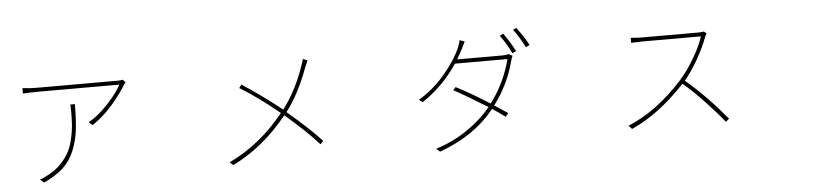

<svg xmlns="http://www.w3.org/2000/svg" viewBox="-48 -1107 6097 1435"><g transform="rotate(-5 3000.0 -390.0)"><path d="M481.4 -545.9H515.6Q515.6 -426.8 505.4 -347.7Q495.1 -268.6 465.3 -196.3Q435.5 -124 379.9 -73.2Q324.2 -22.5 236.3 17.6L206.1 -6.8Q238.3 -16.6 280.3 -41Q333 -70.3 371.1 -111.3Q409.2 -152.3 430.7 -193.8Q452.1 -235.4 464.4 -289.6Q476.6 -343.8 480 -388.7Q483.4 -433.6 483.4 -491.2Q483.4 -526.4 481.4 -545.9ZM887.7 -696.3 908.2 -674.8 901.4 -668Q894.5 -660.2 891.6 -655.3Q857.4 -595.7 789.1 -516.1Q720.7 -436.5 634.8 -377.9L606.4 -401.4Q678.7 -441.4 752.9 -520.5Q827.1 -599.6 859.4 -662.1H241.2Q198.2 -662.1 135.7 -658.2V-699.2Q190.4 -692.4 241.2 -692.4H850.6Q868.2 -692.4 887.7 -696.3Z M2242.2 -733.4 2276.4 -720.7Q2268.6 -705.1 2252.9 -665Q2182.6 -473.6 2085.9 -348.6Q2254.9 -205.1 2340.8 -110.4L2318.4 -86.9Q2225.6 -191.4 2067.4 -326.2Q1885.7 -100.6 1656.2 10.7L1629.9 -11.7Q1865.2 -123 2043.9 -345.7Q1881.8 -478.5 1750 -558.6L1768.6 -583Q1935.5 -472.7 2063.5 -369.1Q2162.1 -498 2224.6 -676.8Q2238.3 -713.9 2242.2 -733.4Z M3390.6 -629.9H3732.4Q3762.7 -629.9 3776.4 -636.7L3805.7 -620.1Q3799.8 -610.4 3793 -585Q3747.1 -408.2 3636.7 -262.7Q3719.7 -208 3736.3 -197.3L3715.8 -170.9Q3669.9 -205.1 3619.1 -238.3L3612.3 -230.5Q3463.9 -47.9 3204.1 45.9L3176.8 21.5Q3295.9 -13.7 3405.3 -86.4Q3514.6 -159.2 3587.9 -248L3592.8 -254.9Q3449.2 -344.7 3341.8 -403.3L3361.3 -424.8Q3463.9 -373 3612.3 -279.3Q3721.7 -424.8 3765.6 -599.6H3372.1Q3266.6 -441.4 3107.4 -334L3080.1 -353.5Q3196.3 -423.8 3282.7 -527.8Q3369.1 -631.8 3404.3 -716.8Q3417 -745.1 3421.9 -771.5L3459 -757.8L3431.6 -703.1Q3421.9 -682.6 3390.6 -629.9ZM3723.6 -778.3 3751 -791Q3798.8 -724.6 3835 -654.3L3806.6 -639.6Q3774.4 -710 3723.6 -778.3ZM3826.2 -813.5 3851.6 -826.2Q3910.2 -748 3939.5 -690.4L3911.1 -675.8Q3865.2 -764.6 3826.2 -813.5Z M5246.1 -676.8 5265.6 -660.2Q5256.8 -649.4 5252 -634.8Q5223.6 -558.6 5174.3 -471.7Q5125 -384.8 5072.3 -323.2Q5226.6 -192.4 5377 -11.7L5351.6 9.8Q5292 -64.5 5210 -151.4Q5127.9 -238.3 5052.7 -301.8Q4854.5 -89.8 4648.4 2L4624 -24.4Q4841.8 -113.3 5038.1 -331.1Q5092.8 -392.6 5146.5 -482.9Q5200.2 -573.2 5220.7 -642.6H4781.2L4697.3 -639.6V-677.7Q4749 -672.9 4781.2 -672.9H5200.2Q5231.4 -672.9 5246.1 -676.8Z"/></g></svg>

Font: Bpmf Zihi Sans ExtraLight
Style: ExtraLight
Weight: 250
Foundry: But Ko
Version: Version 1.320